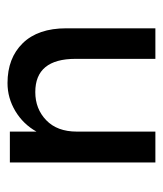

<svg xmlns="http://www.w3.org/2000/svg" viewBox="18 -442 430 506"><g transform="rotate(90 233.0 -189.0)"><path d="M326.8 -383.5H408.2V0H326.8V-70.1Q307.2 -35.1 272.7 -14.4Q238.1 6.2 199 6.2Q133 6.2 93.8 -34Q54.6 -74.2 54.6 -148.5V-383.5H135.1V-173.2Q135.1 -67 222.7 -67Q267 -67 296.9 -95.9Q326.8 -124.7 326.8 -176.3Z"/></g></svg>

Font: NATS
Style: Regular
Weight: 400
Designer: Purushoth Kumar Guthula
Foundry: Silicon Andhra, USA.
Version: Version 1.0.4; ttfautohint (v1.2.25-373a) -l 7 -r 28 -G 50 -